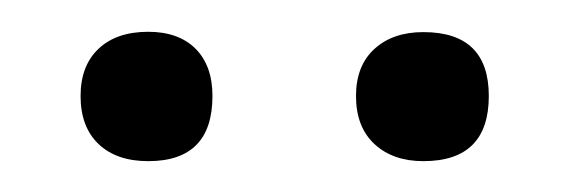

<svg xmlns="http://www.w3.org/2000/svg" viewBox="-20 -580 362 122"><path d="M74.2 -477.6Q54 -477.6 42.6 -488.5Q31.2 -499.4 31.2 -519Q31.2 -538.2 42.6 -549Q54 -559.8 74.2 -559.8Q93.5 -559.8 104.3 -549Q115 -538.2 115 -519Q115 -477.6 74.2 -477.6ZM249 -477.6Q229.6 -477.6 217.9 -488.5Q206.2 -499.4 206.2 -519Q206.2 -538.2 217.9 -548.9Q229.6 -559.6 249 -559.6Q290.6 -559.6 290.6 -519Q290.6 -477.6 249 -477.6Z"/></svg>

Font: Cormorant Garamond Light
Style: Regular
Weight: 300
Designer: Christian Thalmann (Catharsis Fonts)
Foundry: Catharsis Fonts
Version: Version 4.001